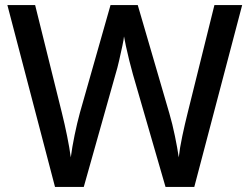

<svg xmlns="http://www.w3.org/2000/svg" viewBox="-20 -734 980 754"><path d="M931 -714 743 0H630L502 -442Q495 -467 487.5 -497Q480 -527 474.5 -553Q469 -579 467 -591Q466 -579 460.5 -553.5Q455 -528 448 -497Q441 -466 433 -440L309 0H196L9 -714H118L223 -291Q234 -247 243.5 -200Q253 -153 258 -116Q263 -155 273 -203.5Q283 -252 294 -292L414 -714H521L645 -289Q657 -248 667 -199.5Q677 -151 682 -116Q686 -153 696 -200Q706 -247 717 -291L822 -714Z"/></svg>

Font: Noto Sans Tai Tham Medium
Style: Regular
Weight: 500
Designer: Monotype Design Team 2013. Revised by David WIlliams 2020
Foundry: Monotype Imaging Inc.
Version: Version 2.002; ttfautohint (v1.8.4.7-5d5b)